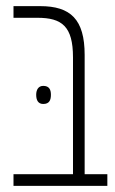

<svg xmlns="http://www.w3.org/2000/svg" viewBox="-20 -606 375 626"><path d="M24 0H330V-38H256V-427C256 -543 210 -586 111 -586H24V-548H102C182 -548 218 -520 218 -419V-38H24ZM98 -297C98 -280 104 -267 121 -267C141 -267 146 -280 146 -297C146 -313 141 -326 121 -326C105 -326 98 -313 98 -297Z"/></svg>

Font: Noto Sans Hebrew ExtraCondensed ExtraLight
Style: Regular
Weight: 200
Width: 2
Designer: Monotype Design Team
Foundry: Monotype Imaging Inc.
Version: Version 2.004